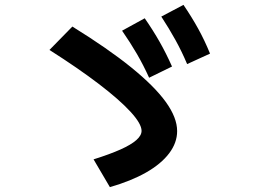

<svg xmlns="http://www.w3.org/2000/svg" viewBox="-20 -792 1040 788"><path d="M364 -138Q431 -159 474.5 -178.5Q518 -198 539.5 -217Q561 -236 561 -255Q561 -284 515.5 -333.5Q470 -383 385.5 -447.5Q301 -512 183 -587L277 -683Q424 -592 519 -515Q614 -438 660.5 -373.5Q707 -309 707 -254Q707 -206 674 -162.5Q641 -119 579.5 -84Q518 -49 431 -24ZM592 -473Q569 -524 542 -570.5Q515 -617 481 -666L574 -717Q608 -668 635 -620.5Q662 -573 686 -519ZM748 -529Q726 -581 700 -628Q674 -675 642 -724L733 -772Q767 -722 793.5 -674Q820 -626 842 -572Z"/></svg>

Font: M PLUS 2
Style: Bold
Weight: 700
Designer: Coji Morishita
Foundry: UNDERFOREST DESIGN
Version: Version 1.001